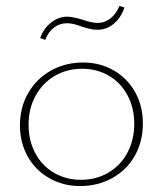

<svg xmlns="http://www.w3.org/2000/svg" viewBox="-20 -622 547 645"><path d="M115 -494Q126 -526 151.5 -546Q177 -566 205 -566Q223 -566 257 -556Q288 -545 308 -545Q332 -545 351.5 -560.5Q371 -576 381 -602L398 -597Q387 -563 362.5 -542.5Q338 -522 308 -522Q291 -522 274 -527Q257 -532 254 -533Q225 -544 205 -544Q181 -544 161.5 -529.5Q142 -515 132 -488ZM47 -201Q47 -261 74.5 -309Q102 -357 150.5 -384.5Q199 -412 259 -412Q316 -412 362 -385.5Q408 -359 434 -312.5Q460 -266 460 -208Q460 -147 433 -99Q406 -51 357.5 -24Q309 3 249 3Q192 3 145.5 -23.5Q99 -50 73 -96.5Q47 -143 47 -201ZM431 -206Q431 -259 408.5 -301.5Q386 -344 346 -367.5Q306 -391 256 -391Q204 -391 163 -366.5Q122 -342 99 -299.5Q76 -257 76 -203Q76 -150 98.5 -107.5Q121 -65 161.5 -41.5Q202 -18 252 -18Q304 -18 345 -42.5Q386 -67 408.5 -110Q431 -153 431 -206Z"/></svg>

Font: Ysabeau Infant Extralight
Style: Regular
Weight: 200
Designer: Christian Thalmann (Catharsis Fonts)
Version: Version 0.003